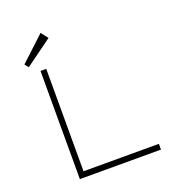

<svg xmlns="http://www.w3.org/2000/svg" viewBox="-159 -1037 1059 1161"><g transform="rotate(-20 370.0 -456.0)"><path d="M155 0V-696H192V-37H677V0ZM234 -912 269 -867 96 -741 77 -766Z"/></g></svg>

Font: M Major Mono Display
Style: Regular
Weight: 400
Designer: Emre Parlak
Foundry: Emre Parlak
Version: Version 2.000; ttfautohint (v1.8) -l 8 -r 50 -G 200 -x 14 -D